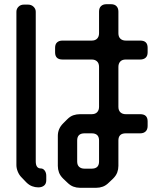

<svg xmlns="http://www.w3.org/2000/svg" viewBox="-20 -789 768 913"><path d="M347 -21V-121Q347 -155 382 -155H416Q451 -155 451 -121V-21Q451 13 416 13H382Q366 13 356.5 4.5Q347 -4 347 -21ZM280 60 300 79Q314 93 329 98.5Q344 104 360 104H438Q454 104 469 98.5Q484 93 498 79L518 60Q532 46 537.5 31Q543 16 543 0V-121Q543 -155 578 -155H647Q663 -155 672.5 -164Q682 -173 682 -190V-212Q682 -246 647 -246H578Q562 -246 552.5 -255Q543 -264 543 -281V-471Q543 -487 552 -496.5Q561 -506 578 -506H647Q663 -506 672.5 -514.5Q682 -523 682 -540V-562Q682 -596 647 -596H578Q562 -596 552.5 -605Q543 -614 543 -631V-734Q543 -750 534 -759.5Q525 -769 508 -769H486Q470 -769 460.5 -760Q451 -751 451 -734V-631Q451 -615 442 -605.5Q433 -596 416 -596H277Q261 -596 251.5 -587.5Q242 -579 242 -562V-540Q242 -506 277 -506H416Q432 -506 441.5 -497Q451 -488 451 -471V-281Q451 -265 442 -255.5Q433 -246 416 -246H360Q344 -246 329 -241Q314 -236 300 -222L280 -202Q255 -177 255 -143V0Q255 16 260.5 31Q266 46 280 60ZM105 78Q118 91 132.5 96.5Q147 102 162 102Q179 102 189.5 93.5Q200 85 200 68V47Q200 32 192.5 22Q185 12 174 12Q150 12 150 -22V-733Q150 -747 139.5 -757Q129 -767 114 -767H93Q78 -767 68 -757Q58 -747 58 -733V-4Q58 11 64.5 27Q71 43 82 54Z"/></svg>

Font: WDXL Lubrifont JP N
Style: Regular
Weight: 400
Designer: [WDXL Lubrifont] Copyright 2020-2022 (c) NightFurySL2001, Skr-ZERO; [ZCOOL QingKe HuangYou] Copyright 2018-2022 (c) The 
Version: Version 2.001;hotconv 1.1.1;makeotfexe 2.6.0